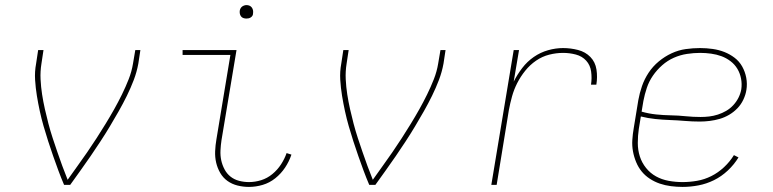

<svg xmlns="http://www.w3.org/2000/svg" viewBox="-20 -727 3040 755"><path d="M232 0Q220 -28 209.5 -56.5Q199 -85 189 -113.5Q179 -142 169.5 -171.5Q160 -201 151.5 -230.5Q143 -260 136.5 -290Q130 -320 125 -350.5Q120 -381 118 -413Q116 -445 122 -477L130 -530H151L143 -477Q138 -446 139.5 -415.5Q141 -385 145.5 -356Q150 -327 156.5 -298Q163 -269 170.5 -240.5Q178 -212 187 -184.5Q196 -157 205.5 -129.5Q215 -102 225 -74.5Q235 -47 246 -20Q265 -47 284.5 -74Q304 -101 323 -128.5Q342 -156 360 -184Q378 -212 395.5 -240.5Q413 -269 429 -297.5Q445 -326 459.5 -355.5Q474 -385 486 -415.5Q498 -446 503 -477L512 -530H532L524 -477Q518 -444 506 -412.5Q494 -381 479 -350.5Q464 -320 447 -290Q430 -260 412 -230Q394 -200 375 -171Q356 -142 336.5 -113.5Q317 -85 296.5 -56.5Q276 -28 256 0Z M959 8Q936 8 914 2.5Q892 -3 874.5 -15.5Q857 -28 846 -47Q835 -66 830 -87.5Q825 -109 826 -132.5Q827 -156 831 -179L886 -511H698V-530H910L851 -176Q848 -156 847 -135.5Q846 -115 850 -96.5Q854 -78 863 -61Q872 -44 886.5 -32.5Q901 -21 920 -16Q939 -11 959 -11Q983 -11 1007 -18.5Q1031 -26 1051 -42.5Q1071 -59 1085 -80.5Q1099 -102 1107 -125L1126 -119Q1117 -92 1101 -68Q1085 -44 1062.5 -26Q1040 -8 1013 0Q986 8 959 8ZM949 -654Q943 -654 937 -656Q931 -658 927.5 -663Q924 -668 923 -674Q922 -680 923 -686Q924 -691 926.5 -695Q929 -699 932.5 -701.5Q936 -704 940.5 -705.5Q945 -707 949 -707Q956 -707 961.5 -704.5Q967 -702 970.5 -697Q974 -692 975 -686Q976 -680 975 -674Q975 -669 972.5 -665Q970 -661 966 -658.5Q962 -656 958 -655Q954 -654 949 -654Z M1432 0Q1420 -28 1409.5 -56.5Q1399 -85 1389 -113.5Q1379 -142 1369.5 -171.5Q1360 -201 1351.5 -230.5Q1343 -260 1336.5 -290Q1330 -320 1325 -350.5Q1320 -381 1318 -413Q1316 -445 1322 -477L1330 -530H1351L1343 -477Q1338 -446 1339.5 -415.5Q1341 -385 1345.5 -356Q1350 -327 1356.5 -298Q1363 -269 1370.5 -240.5Q1378 -212 1387 -184.5Q1396 -157 1405.5 -129.5Q1415 -102 1425 -74.5Q1435 -47 1446 -20Q1465 -47 1484.5 -74Q1504 -101 1523 -128.5Q1542 -156 1560 -184Q1578 -212 1595.5 -240.5Q1613 -269 1629 -297.5Q1645 -326 1659.5 -355.5Q1674 -385 1686 -415.5Q1698 -446 1703 -477L1712 -530H1732L1724 -477Q1718 -444 1706 -412.5Q1694 -381 1679 -350.5Q1664 -320 1647 -290Q1630 -260 1612 -230Q1594 -200 1575 -171Q1556 -142 1536.5 -113.5Q1517 -85 1496.5 -56.5Q1476 -28 1456 0Z M1912 0 2000 -530H2021L2000 -406Q2014 -434 2033.5 -459.5Q2053 -485 2079 -503Q2105 -521 2135 -529.5Q2165 -538 2194 -538Q2224 -538 2253 -530.5Q2282 -523 2301.5 -503Q2321 -483 2325.5 -453.5Q2330 -424 2325 -394H2304Q2308 -420 2304.5 -445.5Q2301 -471 2285 -488.5Q2269 -506 2244.5 -512.5Q2220 -519 2194 -519Q2167 -519 2139.5 -512Q2112 -505 2088 -488.5Q2064 -472 2045.5 -449Q2027 -426 2014 -400.5Q2001 -375 1993.5 -348Q1986 -321 1981 -294L1933 0Z M2664 8Q2641 8 2618 5Q2595 2 2574.5 -5Q2554 -12 2535.5 -24Q2517 -36 2503.5 -52.5Q2490 -69 2481.5 -89.5Q2473 -110 2469 -132Q2465 -154 2466.5 -177Q2468 -200 2472 -223L2490 -333Q2495 -361 2504.5 -388.5Q2514 -416 2530.5 -441Q2547 -466 2570.5 -485.5Q2594 -505 2621 -517.5Q2648 -530 2676.5 -534Q2705 -538 2733 -538Q2758 -538 2782.5 -534.5Q2807 -531 2828.5 -522.5Q2850 -514 2868.5 -500Q2887 -486 2898.5 -465.5Q2910 -445 2914.5 -421Q2919 -397 2915 -373Q2912 -354 2903 -335Q2894 -316 2879.5 -301Q2865 -286 2847 -275.5Q2829 -265 2810 -259.5Q2791 -254 2771 -251.5Q2751 -249 2732 -249Q2702 -249 2673 -251.5Q2644 -254 2615 -255Q2586 -256 2557 -259Q2528 -262 2500 -269L2492 -220Q2488 -193 2488 -165Q2488 -137 2496 -112Q2504 -87 2520.5 -66.5Q2537 -46 2559.5 -33.5Q2582 -21 2609 -16Q2636 -11 2664 -11Q2692 -11 2721 -16Q2750 -21 2777 -34.5Q2804 -48 2827 -69.5Q2850 -91 2866 -117L2884 -108Q2867 -80 2842 -56.5Q2817 -33 2787.5 -18.5Q2758 -4 2726.5 2Q2695 8 2664 8ZM2735 -267Q2752 -267 2769 -269Q2786 -271 2803 -276.5Q2820 -282 2835.5 -291Q2851 -300 2863.5 -313.5Q2876 -327 2884 -343Q2892 -359 2895 -376Q2898 -397 2894 -418Q2890 -439 2879.5 -456.5Q2869 -474 2852.5 -486.5Q2836 -499 2817 -506Q2798 -513 2776.5 -516Q2755 -519 2733 -519Q2708 -519 2681.5 -515Q2655 -511 2630 -500Q2605 -489 2584 -470.5Q2563 -452 2547.5 -429.5Q2532 -407 2523.5 -381.5Q2515 -356 2510 -330L2503 -288Q2531 -280 2560 -277Q2589 -274 2618 -273.5Q2647 -273 2676 -270Q2705 -267 2735 -267Z"/></svg>

Font: Iosevka Curly Thin Extended
Style: Italic
Weight: 100
Width: 7
Italic angle: -9°
Monospace: yes
Designer: Belleve Invis
Foundry: Belleve Invis
Version: Version 11.1.0; ttfautohint (v1.8.3)